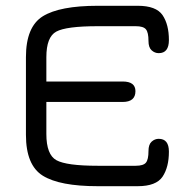

<svg xmlns="http://www.w3.org/2000/svg" viewBox="-20 -641 653 661"><path d="M454.1 -621.1H316.4C229.2 -621.1 166.2 -609 127.4 -585C88.7 -560.9 69.3 -514 69.3 -444.3V-176.8C69.3 -107.1 88.7 -60.2 127.4 -36.1C166.2 -12 229.2 0 316.4 0H454.1C496.4 0 524.9 -10.9 539.6 -32.7C554.2 -54.5 561.5 -83.3 561.5 -119.1C561.5 -148.4 549.8 -163.1 526.4 -163.1C517.3 -163.1 509.1 -159.8 502 -153.3C494.8 -146.8 491.2 -136.1 491.2 -121.1C491.2 -101.6 488.3 -88.2 482.4 -81.1C476.6 -73.9 464.8 -70.3 447.3 -70.3H316.4C244.8 -70.3 197.4 -76.7 174.3 -89.4C151.2 -102.1 139.6 -132.2 139.6 -179.7V-290H402.3C431.6 -290 446.3 -302.4 446.3 -327.1C446.3 -349.3 431.6 -360.4 402.3 -360.4H139.6V-444.3C139.6 -490.6 151 -519.9 173.8 -532.2C196.6 -544.6 244.1 -550.8 316.4 -550.8H447.3C464.8 -550.8 476.6 -547.2 482.4 -540C488.3 -532.9 491.2 -519.5 491.2 -500C491.2 -485 494.8 -474.3 502 -467.8C509.1 -461.3 517.3 -458 526.4 -458C549.8 -458 561.5 -473 561.5 -502.9C561.5 -538.7 554.2 -567.4 539.6 -588.9C524.9 -610.4 496.4 -621.1 454.1 -621.1Z"/></svg>

Font: Jura
Style: DemiBold
Weight: 600
Version: Version 2.5.1